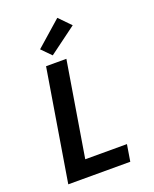

<svg xmlns="http://www.w3.org/2000/svg" viewBox="-177 -1091 955 1190"><g transform="rotate(-20 300.0 -496.5)"><path d="M62 0 183 -735H317L214 -110H489L471 0ZM245 -784 184 -846 351 -993 425 -917Z"/></g></svg>

Font: Iosevka Extrabold Extended
Style: Italic
Weight: 800
Width: 7
Italic angle: -9°
Monospace: yes
Designer: Belleve Invis
Foundry: Belleve Invis
Version: Version 32.5.0; ttfautohint (v1.8.4)